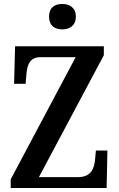

<svg xmlns="http://www.w3.org/2000/svg" viewBox="-20 -947 599 967"><path d="M294 -799C330 -799 362 -818 362 -863C362 -909 330 -927 294 -927C255 -927 227 -909 227 -863C227 -818 255 -799 294 -799ZM34 0H517L521 -189H463L459 -146C455 -98 439 -55 373 -55H176L503 -669V-714H56L51 -525H109L113 -573C117 -622 131 -659 184 -659H361L34 -44Z"/></svg>

Font: Noto Serif Bengali Condensed SemiBold
Style: Regular
Weight: 600
Width: 3
Designer: Juan Bruce, Universal Thirst, Indian Type Foundry and the Monotype Design Team.
Foundry: Monotype Imaging Inc.
Version: Version 2.003